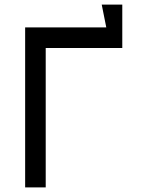

<svg xmlns="http://www.w3.org/2000/svg" viewBox="-20 -820 640 840"><path d="M445 -700 425 -800H515V-610H180V0H90V-700Z"/></svg>

Font: Fliege Mono Thin
Style: Regular
Weight: 100
Version: Version 0.020;Glyphs 3.3 (3306)